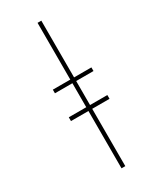

<svg xmlns="http://www.w3.org/2000/svg" viewBox="-248 -830 939 1143"><g transform="rotate(-30 222.0 -259.0)"><path d="M226 241V-153H106V-179H226V-344H106V-369H226V-759H252V-369H371V-344H252V-179H371V-153H252V241Z"/></g></svg>

Font: Noto Sans UI SemiCondensed Thin
Style: Italic
Weight: 250
Width: 4
Italic angle: -12°
Designer: Monotype Design Team
Foundry: Monotype Imaging Inc.
Version: Version 1.901